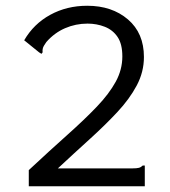

<svg xmlns="http://www.w3.org/2000/svg" viewBox="-20 -647 590 667"><path d="M80 -56Q154 -125 214 -178.5Q274 -232 316.5 -276.5Q359 -321 382 -363Q405 -405 405 -451Q405 -494 388.5 -518.5Q372 -543 344 -554Q316 -565 284 -565Q243 -565 206 -549Q169 -533 141 -501Q131 -487 129 -480Q127 -473 128 -465L124 -460L116 -465L64 -507Q97 -564 154.5 -595.5Q212 -627 283 -627Q369 -627 424.5 -579.5Q480 -532 480 -449Q480 -397 455 -350Q430 -303 387.5 -257.5Q345 -212 292 -164Q239 -116 181 -62H439Q455 -62 462.5 -64Q470 -66 476 -72H483V0H80Z"/></svg>

Font: Inconsolata SemiExpanded
Style: Regular
Weight: 400
Width: 6
Monospace: yes
Designer: Raph Levien, Cyreal, Brenton Simpson
Foundry: Raph Levien, Cyreal, Google
Version: Version 3.000; ttfautohint (v1.8.2.53-6de2)